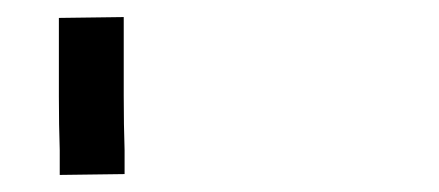

<svg xmlns="http://www.w3.org/2000/svg" viewBox="-20 -790 515 225"><path d="M125 -770V-762V-741V-678Q125 -643 126 -614V-593V-586L50 -585V-593V-614Q49 -643 49 -677V-740V-761V-769Z"/></svg>

Font: FoundationLogo
Style: Medium
Weight: 500
Version: Version 0.3